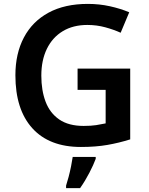

<svg xmlns="http://www.w3.org/2000/svg" viewBox="-20 -744 766 985"><path d="M378 -392H648V-29Q591 -11 531 -0.5Q471 10 395 10Q233 10 146 -86Q59 -182 59 -358Q59 -469 102.5 -551.5Q146 -634 229 -679Q312 -724 431 -724Q489 -724 543.5 -712Q598 -700 643 -681L599 -576Q564 -592 520 -604Q476 -616 428 -616Q355 -616 302 -584Q249 -552 220.5 -493.5Q192 -435 192 -356Q192 -280 214 -222Q236 -164 284 -131Q332 -98 409 -98Q447 -98 473 -102Q499 -106 522 -111V-283H378ZM471 71Q460 101 438.5 142.5Q417 184 391 221H319V208Q325 190 332 163.5Q339 137 344.5 109.5Q350 82 353 61H471Z"/></svg>

Font: Noto Sans Tamil SemiBold
Style: Regular
Weight: 600
Designer: Jelle Bosma - Monotype Design Team
Foundry: Monotype Imaging Inc.
Version: Version 2.004; ttfautohint (v1.8.4.7-5d5b)